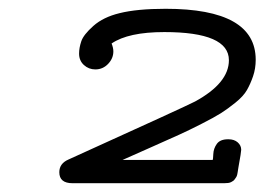

<svg xmlns="http://www.w3.org/2000/svg" viewBox="-20 -723 602 437"><path d="M115 -331Q115 -351 136 -360Q403 -481 424 -492Q501 -534 501 -586Q501 -650 354 -650Q272 -650 234 -624Q238 -614 238 -606Q238 -590 226 -577.5Q214 -565 197 -565Q182 -565 171 -575Q160 -585 160 -601Q160 -614 165 -629Q170 -644 192.5 -664Q215 -684 252 -693Q292 -703 357 -703Q562 -703 562 -587Q562 -567 556 -549.5Q550 -532 542 -518Q534 -504 516 -489.5Q498 -475 483 -465.5Q468 -456 438.5 -441Q409 -426 388 -416.5Q367 -407 326.5 -389Q286 -371 259 -359H464Q465 -360 465.5 -372.5Q466 -385 473.5 -395.5Q481 -406 499 -406H500Q513 -406 521 -399Q529 -392 529 -382Q529 -377 523 -344Q523 -343 522 -338Q521 -333 521 -331.5Q521 -330 520 -326Q519 -322 518 -320.5Q517 -319 515 -316Q513 -313 511 -311.5Q509 -310 506 -308.5Q503 -307 499 -306.5Q495 -306 490 -306H145Q115 -306 115 -331Z"/></svg>

Font: CMU Typewriter Text
Style: LightOblique
Weight: 200
Italic angle: -9.46001°
Version: Version 0.7.0